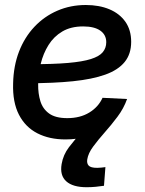

<svg xmlns="http://www.w3.org/2000/svg" viewBox="-20 -554 587 779"><path d="M245.6 11.7Q180.2 11.7 131.6 -13.2Q83 -38.1 56.9 -88.6Q30.8 -139.2 33.2 -215.3Q34.7 -286.1 57.1 -344.5Q79.6 -402.8 119.6 -445.3Q159.7 -487.8 212.9 -510.7Q266.1 -533.7 328.1 -533.7Q382.3 -533.7 423.8 -516.4Q465.3 -499 488.8 -465.6Q512.2 -432.1 512.2 -384.3Q512.2 -335 485.8 -302.5Q459.5 -270 407 -251.2Q354.5 -232.4 276.1 -224.4Q197.8 -216.3 92.8 -216.3L105.5 -293.5Q196.3 -293.5 255.6 -298.6Q314.9 -303.7 348.9 -314.5Q382.8 -325.2 397 -342.3Q411.1 -359.4 411.1 -382.8Q411.1 -412.6 387 -429.7Q362.8 -446.8 317.4 -446.8Q267.6 -446.8 232.9 -426.3Q198.2 -405.8 176.8 -371.3Q155.3 -336.9 145.3 -295.4Q135.3 -253.9 134.8 -211.4Q134.3 -174.8 143.8 -143.6Q153.3 -112.3 179.2 -93.5Q205.1 -74.7 252.9 -74.7Q305.2 -74.7 342.3 -97.4Q379.4 -120.1 396 -157.2L495.6 -152.3Q468.3 -78.6 403.3 -33.4Q338.4 11.7 245.6 11.7ZM331.5 205.6Q275.4 205.6 248.8 181.6Q222.2 157.7 230 111.8Q236.3 74.2 259.8 43.2Q283.2 12.2 312.5 -18.6L495.6 -152.3Q481.9 -113.8 456.5 -80.1Q431.2 -46.4 404.5 -16.4Q377.9 13.7 357.9 40.8Q337.9 67.9 334 92.8Q331.5 108.9 339.8 117.9Q348.1 127 374.5 127Q382.8 127 391.6 126Q400.4 125 407.7 124L401.9 199.7Q386.2 202.1 367.9 203.9Q349.6 205.6 331.5 205.6Z"/></svg>

Font: Inter 28pt Medium
Style: Italic
Weight: 500
Italic angle: -9.3988°
Designer: Rasmus Andersson
Foundry: rsms
Version: Version 4.001;git-66647c0bb